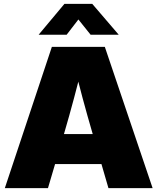

<svg xmlns="http://www.w3.org/2000/svg" viewBox="-20 -969 811 989"><path d="M4.9 0 247.1 -727.5H520L766.1 0H538.6L456.5 -282.2Q429.7 -374 405 -465.6Q380.4 -557.1 357.4 -654.3H410.2Q386.2 -557.1 361.8 -465.6Q337.4 -374 310.5 -282.2L227.1 0ZM185.5 -124V-278.3H585.9V-124ZM323.2 -790H179.7V-791L312 -949.2H455.1L590.8 -791V-790H446.8L383.8 -868.7Z"/></svg>

Font: Inter 28pt Black
Style: Regular
Weight: 900
Designer: Rasmus Andersson
Foundry: rsms
Version: Version 4.001;git-66647c0bb